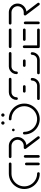

<svg xmlns="http://www.w3.org/2000/svg" viewBox="1246 -1932 686 3219"><g transform="rotate(-90 1589.5 -323.0)"><path d="M311.1 -22.2Q311.1 -13 304.6 -6.5Q298.1 0 288.9 0Q218.5 0 159.1 -35Q99.6 -70 64.6 -129.4Q29.6 -188.9 29.6 -259.3Q29.6 -329.6 64.6 -389.1Q99.6 -448.5 159.1 -483.5Q218.5 -518.5 288.9 -518.5H451.9Q461.1 -518.5 467.6 -512Q474.1 -505.6 474.1 -496.3Q474.1 -487 467.6 -480.6Q461.1 -474.1 451.9 -474.1H288.9Q230.7 -474.1 181.3 -445.2Q131.9 -416.3 103 -366.9Q74.1 -317.4 74.1 -259.3Q74.1 -201.1 103 -151.7Q131.9 -102.2 181.3 -73.3Q230.7 -44.4 288.9 -44.4Q298.1 -44.4 304.6 -38Q311.1 -31.5 311.1 -22.2ZM449.6 0Q440.4 0 433.9 -6.5Q427.4 -13 427.4 -22.2V-225.2Q427.4 -234.4 433.9 -240.9Q440.4 -247.4 449.6 -247.4Q458.9 -247.4 465.4 -240.9Q471.9 -234.4 471.9 -225.2V-22.2Q471.9 -13 465.4 -6.5Q458.9 0 449.6 0Z M576.3 0Q567 0 560.6 -6.5Q554.1 -13 554.1 -22.2V-244.8Q554.1 -254.1 560.6 -260.6Q567 -267 576.3 -267Q585.6 -267 592 -260.6Q598.5 -254.1 598.5 -244.8V-22.2Q598.5 -13 592 -6.5Q585.6 0 576.3 0ZM914.1 -22.2Q914.1 -13 907.6 -6.5Q901.1 0 891.9 0Q881.1 0 874.4 -8.5L704.8 -232.6Q700.4 -238.9 700.4 -245.9Q700.4 -255.2 706.9 -261.7Q713.3 -268.1 722.6 -268.1Q733.7 -268.1 740.4 -259.3L909.6 -35.9Q914.1 -30.4 914.1 -22.2ZM700.4 -246.3Q700.4 -255.6 706.9 -262Q713.3 -268.5 722.6 -268.5H753.3Q781.1 -268.5 804.8 -282.4Q828.5 -296.3 842.2 -319.8Q855.9 -343.3 855.9 -371.5Q855.9 -399.3 842 -422.8Q828.1 -446.3 804.6 -460.2Q781.1 -474.1 753.3 -474.1H570.4Q561.1 -474.1 554.6 -480.6Q548.1 -487 548.1 -496.3Q548.1 -505.6 554.6 -512Q561.1 -518.5 570.4 -518.5H753.3Q793.3 -518.5 827 -498.7Q860.7 -478.9 880.6 -445.2Q900.4 -411.5 900.4 -371.5Q900.4 -331.5 880.6 -297.6Q860.7 -263.7 827 -243.9Q793.3 -224.1 753.3 -224.1H722.6Q713.3 -224.1 706.9 -230.6Q700.4 -237 700.4 -246.3Z M997.4 -443Q997.4 -452.2 1003.9 -458.7Q1010.4 -465.2 1019.6 -465.2Q1028.9 -465.2 1035.4 -458.7Q1041.9 -452.2 1041.9 -443Q1041.9 -433.7 1035.4 -427.2Q1028.9 -420.7 1019.6 -420.7Q1010.4 -420.7 1003.9 -427.2Q997.4 -433.7 997.4 -443ZM1180.7 -496.3Q1180.7 -505.6 1187.2 -512Q1193.7 -518.5 1203 -518.5Q1273.3 -518.5 1333 -483.7Q1392.6 -448.9 1427.4 -389.3Q1462.2 -329.6 1462.2 -259.3Q1462.2 -188.9 1427.4 -129.3Q1392.6 -69.6 1333 -34.8Q1273.3 0 1203 0Q1132.6 0 1073 -34.8Q1013.3 -69.6 978.5 -129.3Q943.7 -188.9 943.7 -259.3Q943.7 -268.5 950.2 -275Q956.7 -281.5 965.9 -281.5Q975.2 -281.5 981.7 -275Q988.1 -268.5 988.1 -259.3Q988.1 -200.7 1017 -151.5Q1045.9 -102.2 1095.2 -73.3Q1144.4 -44.4 1203 -44.4Q1261.5 -44.4 1310.7 -73.3Q1360 -102.2 1388.9 -151.5Q1417.8 -200.7 1417.8 -259.3Q1417.8 -317.8 1388.9 -367Q1360 -416.3 1310.7 -445.2Q1261.5 -474.1 1203 -474.1Q1193.7 -474.1 1187.2 -480.6Q1180.7 -487 1180.7 -496.3ZM1241.9 -618.1Q1241.9 -629.6 1250 -637.8Q1258.1 -645.9 1269.6 -645.9Q1281.1 -645.9 1289.3 -637.8Q1297.4 -629.6 1297.4 -618.1Q1297.4 -606.7 1289.3 -598.5Q1281.1 -590.4 1269.6 -590.4Q1258.1 -590.4 1250 -598.5Q1241.9 -606.7 1241.9 -618.1ZM1108.5 -618.1Q1108.5 -629.6 1116.7 -637.8Q1124.8 -645.9 1136.3 -645.9Q1147.8 -645.9 1155.9 -637.8Q1164.1 -629.6 1164.1 -618.1Q1164.1 -606.7 1155.9 -598.5Q1147.8 -590.4 1136.3 -590.4Q1124.8 -590.4 1116.7 -598.5Q1108.5 -606.7 1108.5 -618.1Z M1869.6 -151.1Q1878.9 -151.1 1885.4 -144.6Q1891.9 -138.1 1891.9 -128.9Q1891.9 -94.1 1874.4 -64.4Q1857 -34.8 1827.4 -17.4Q1797.8 0 1763 0H1543.7Q1534.4 0 1528 -6.5Q1521.5 -13 1521.5 -22.2Q1521.5 -31.5 1528 -38Q1534.4 -44.4 1543.7 -44.4H1763Q1785.9 -44.4 1805.4 -55.7Q1824.8 -67 1836.1 -86.5Q1847.4 -105.9 1847.4 -128.9Q1847.4 -138.1 1853.9 -144.6Q1860.4 -151.1 1869.6 -151.1ZM1770.4 -259.3Q1770.4 -250 1763.9 -243.5Q1757.4 -237 1748.1 -237H1667.8Q1658.5 -237 1652 -243.5Q1645.6 -250 1645.6 -259.3Q1645.6 -268.5 1652 -275Q1658.5 -281.5 1667.8 -281.5H1748.1Q1757.4 -281.5 1763.9 -275Q1770.4 -268.5 1770.4 -259.3ZM1545.9 -367.4Q1536.7 -367.4 1530.2 -373.9Q1523.7 -380.4 1523.7 -389.6Q1523.7 -424.4 1541.1 -454.1Q1558.5 -483.7 1588.1 -501.1Q1617.8 -518.5 1652.6 -518.5H1871.9Q1881.1 -518.5 1887.6 -512Q1894.1 -505.6 1894.1 -496.3Q1894.1 -487 1887.6 -480.6Q1881.1 -474.1 1871.9 -474.1H1652.6Q1629.6 -474.1 1610.2 -462.8Q1590.7 -451.5 1579.4 -432Q1568.1 -412.6 1568.1 -389.6Q1568.1 -380.4 1561.7 -373.9Q1555.2 -367.4 1545.9 -367.4Z M2301.5 -151.1Q2310.7 -151.1 2317.2 -144.6Q2323.7 -138.1 2323.7 -128.9Q2323.7 -94.1 2306.3 -64.4Q2288.9 -34.8 2259.3 -17.4Q2229.6 0 2194.8 0H1975.6Q1966.3 0 1959.8 -6.5Q1953.3 -13 1953.3 -22.2Q1953.3 -31.5 1959.8 -38Q1966.3 -44.4 1975.6 -44.4H2194.8Q2217.8 -44.4 2237.2 -55.7Q2256.7 -67 2268 -86.5Q2279.3 -105.9 2279.3 -128.9Q2279.3 -138.1 2285.7 -144.6Q2292.2 -151.1 2301.5 -151.1ZM2202.2 -259.3Q2202.2 -250 2195.7 -243.5Q2189.3 -237 2180 -237H2099.6Q2090.4 -237 2083.9 -243.5Q2077.4 -250 2077.4 -259.3Q2077.4 -268.5 2083.9 -275Q2090.4 -281.5 2099.6 -281.5H2180Q2189.3 -281.5 2195.7 -275Q2202.2 -268.5 2202.2 -259.3ZM1977.8 -367.4Q1968.5 -367.4 1962 -373.9Q1955.6 -380.4 1955.6 -389.6Q1955.6 -424.4 1973 -454.1Q1990.4 -483.7 2020 -501.1Q2049.6 -518.5 2084.4 -518.5H2303.7Q2313 -518.5 2319.4 -512Q2325.9 -505.6 2325.9 -496.3Q2325.9 -487 2319.4 -480.6Q2313 -474.1 2303.7 -474.1H2084.4Q2061.5 -474.1 2042 -462.8Q2022.6 -451.5 2011.3 -432Q2000 -412.6 2000 -389.6Q2000 -380.4 1993.5 -373.9Q1987 -367.4 1977.8 -367.4Z M2392.6 -22.2V-261.5Q2392.6 -270.7 2399.1 -277.2Q2405.6 -283.7 2414.8 -283.7Q2424.1 -283.7 2430.6 -277.2Q2437 -270.7 2437 -261.5V-22.2ZM2720 -22.2Q2720 -13 2713.5 -6.5Q2707 0 2697.8 0H2414.8Q2405.6 0 2399.1 -6.5Q2392.6 -13 2392.6 -22.2Q2392.6 -31.5 2399.1 -38Q2405.6 -44.4 2414.8 -44.4H2697.8Q2707 -44.4 2713.5 -38Q2720 -31.5 2720 -22.2ZM2513.7 -259.3Q2513.7 -268.5 2520.2 -275Q2526.7 -281.5 2535.9 -281.5H2697.8Q2707 -281.5 2713.5 -275Q2720 -268.5 2720 -259.3Q2720 -250 2713.5 -243.5Q2707 -237 2697.8 -237H2535.9Q2526.7 -237 2520.2 -243.5Q2513.7 -250 2513.7 -259.3ZM2392.6 -496.3Q2392.6 -505.6 2399.1 -512Q2405.6 -518.5 2414.8 -518.5H2697.8Q2707 -518.5 2713.5 -512Q2720 -505.6 2720 -496.3Q2720 -487 2713.5 -480.6Q2707 -474.1 2697.8 -474.1H2414.8Q2405.6 -474.1 2399.1 -480.6Q2392.6 -487 2392.6 -496.3Z M2814.8 0Q2805.6 0 2799.1 -6.5Q2792.6 -13 2792.6 -22.2V-244.8Q2792.6 -254.1 2799.1 -260.6Q2805.6 -267 2814.8 -267Q2824.1 -267 2830.6 -260.6Q2837 -254.1 2837 -244.8V-22.2Q2837 -13 2830.6 -6.5Q2824.1 0 2814.8 0ZM3152.6 -22.2Q3152.6 -13 3146.1 -6.5Q3139.6 0 3130.4 0Q3119.6 0 3113 -8.5L2943.3 -232.6Q2938.9 -238.9 2938.9 -245.9Q2938.9 -255.2 2945.4 -261.7Q2951.9 -268.1 2961.1 -268.1Q2972.2 -268.1 2978.9 -259.3L3148.1 -35.9Q3152.6 -30.4 3152.6 -22.2ZM2938.9 -246.3Q2938.9 -255.6 2945.4 -262Q2951.9 -268.5 2961.1 -268.5H2991.9Q3019.6 -268.5 3043.3 -282.4Q3067 -296.3 3080.7 -319.8Q3094.4 -343.3 3094.4 -371.5Q3094.4 -399.3 3080.6 -422.8Q3066.7 -446.3 3043.1 -460.2Q3019.6 -474.1 2991.9 -474.1H2808.9Q2799.6 -474.1 2793.1 -480.6Q2786.7 -487 2786.7 -496.3Q2786.7 -505.6 2793.1 -512Q2799.6 -518.5 2808.9 -518.5H2991.9Q3031.9 -518.5 3065.6 -498.7Q3099.3 -478.9 3119.1 -445.2Q3138.9 -411.5 3138.9 -371.5Q3138.9 -331.5 3119.1 -297.6Q3099.3 -263.7 3065.6 -243.9Q3031.9 -224.1 2991.9 -224.1H2961.1Q2951.9 -224.1 2945.4 -230.6Q2938.9 -237 2938.9 -246.3Z"/></g></svg>

Font: 26F Galaxy Hebrew
Style: Regular
Weight: 400
Designer: C₂₉H₂₅N₃O₅
Version: Version 1.000